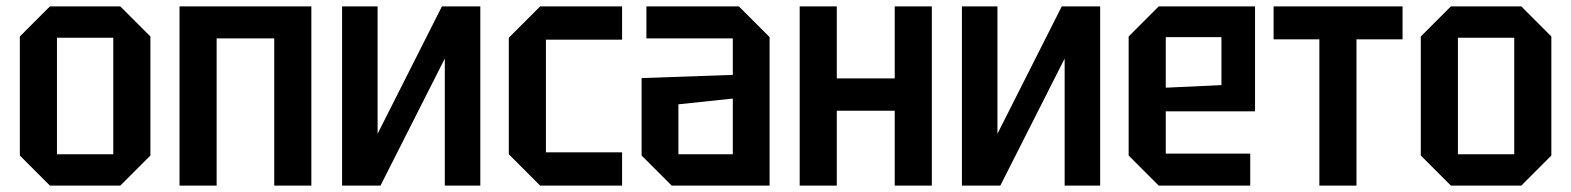

<svg xmlns="http://www.w3.org/2000/svg" viewBox="-20 -580 4910 600"><path d="M42 -94V-466L136 -560H356L450 -466V-94L356 0H136ZM158 -98H334V-462H158Z M541 0V-560H953V0H837V-460H657V0Z M1481 0H1370V-397L1169 0H1049V-560H1160V-162L1361 -560H1481Z M1570 -98V-462L1668 -560H1924V-456H1686V-104H1924V0H1668Z M1985 -94V-336L2270 -346V-460H2000V-560H2289L2385 -464V0H2079ZM2100 -254V-98H2270V-272Z M2479 0V-560H2595V-335H2776V-560H2892V0H2776V-234H2595V0Z M3418 0H3307V-397L3106 0H2986V-560H3097V-162L3298 -560H3418Z M3507 -94V-466L3601 -560H3902V-232H3623V-100H3887V0H3601ZM3623 -306 3797 -314V-464H3623Z M4219 0V-457H4363V-560H3960V-457H4103V0Z M4420 -94V-466L4514 -560H4734L4828 -466V-94L4734 0H4514ZM4536 -98H4712V-462H4536Z"/></svg>

Font: Tektur SemiCondensed Medium
Style: Regular
Weight: 500
Width: 4
Designer: Adam Jagosz
Foundry: Adam Jagosz
Version: Version 1.005;gftools[0.9.30]